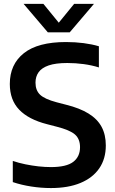

<svg xmlns="http://www.w3.org/2000/svg" viewBox="-20 -968 600 998"><path d="M244.5 9.5Q194 9.5 142.5 1.5Q91 -6.5 46.5 -21.5V-131.5Q77.5 -121 111.8 -114Q146 -107 180 -103.2Q214 -99.5 244.5 -99.5Q325 -99.5 360.5 -126.5Q396 -153.5 396 -203Q396 -245.5 369.8 -268.8Q343.5 -292 274.5 -309.5L224.5 -322.5Q128.5 -347 79.8 -397.8Q31 -448.5 31 -531.5Q31 -633.5 104 -691.5Q177 -749.5 323 -749.5Q370.5 -749.5 414.8 -743.8Q459 -738 494 -727.5V-617.5Q457.5 -629 415 -634.8Q372.5 -640.5 330 -640.5Q269.5 -640.5 233.2 -628Q197 -615.5 180.8 -592.8Q164.5 -570 164.5 -538.5Q164.5 -498.5 188.2 -475.8Q212 -453 274 -436.5L324 -423.5Q394.5 -406 440.2 -377.8Q486 -349.5 508 -308.8Q530 -268 530 -212Q530 -142.5 496 -93Q462 -43.5 398.2 -17Q334.5 9.5 244.5 9.5ZM228.5 -800 102.5 -948H205.5L296.5 -836.5H274.5L365.5 -948H468.5L342.5 -800Z"/></svg>

Font: Encode Sans SC SemiBold
Style: Regular
Weight: 600
Version: Version 3.002